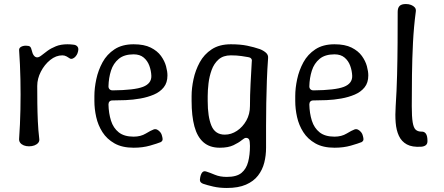

<svg xmlns="http://www.w3.org/2000/svg" viewBox="-20 -727 2204 954"><path d="M124 0Q110 0 98.5 -4.5Q87 -9 80.5 -17.5Q74 -26 75 -38Q80 -108 81.5 -183Q83 -258 81.5 -332.5Q80 -407 75 -477Q74 -488 84 -494Q94 -500 109 -500Q124 -500 129.5 -495Q135 -490 138 -476Q141 -461 148 -451.5Q155 -442 165 -442Q174 -442 186.5 -452Q199 -462 216 -474.5Q233 -487 257.5 -497Q282 -507 315 -507Q323 -507 330.5 -506.5Q338 -506 345 -505Q359 -504 366 -494Q373 -484 365 -462Q362 -454 355.5 -446.5Q349 -439 341.5 -436Q334 -433 328 -436Q321 -441 311 -446.5Q301 -452 290 -452Q258 -452 229.5 -429Q201 -406 183 -371Q165 -336 165 -300Q165 -258 165.5 -213.5Q166 -169 168 -124.5Q170 -80 175 -38Q177 -26 170 -17.5Q163 -9 151 -4.5Q139 0 124 0Z M644 7Q587 7 549 -14.5Q511 -36 489 -70.5Q467 -105 458 -145.5Q449 -186 449 -225V-250Q449 -289 458.5 -333.5Q468 -378 489.5 -417.5Q511 -457 549 -482Q587 -507 644 -507Q696 -507 729 -490.5Q762 -474 780 -449Q798 -424 805 -398Q812 -372 812 -352Q812 -316 793.5 -293Q775 -270 744.5 -257Q714 -244 677.5 -237.5Q641 -231 604.5 -229.5Q568 -228 539 -228Q529 -228 524 -222.5Q519 -217 519 -208Q520 -164 531.5 -127.5Q543 -91 570 -69.5Q597 -48 644 -48Q679 -48 704.5 -63.5Q730 -79 744 -84Q753 -87 761.5 -82.5Q770 -78 776.5 -70Q783 -62 785 -52Q790 -34 786.5 -28.5Q783 -23 779 -21Q762 -14 725.5 -3.5Q689 7 644 7ZM540 -278Q648 -279 690.5 -295.5Q733 -312 732 -350Q731 -376 722 -400.5Q713 -425 694 -441Q675 -457 644 -457Q597 -457 570 -434.5Q543 -412 531.5 -376Q520 -340 519 -298Q519 -289 524.5 -283.5Q530 -278 540 -278Z M1107 207Q1070 207 1039.5 200Q1009 193 989 186Q977 181 974.5 173.5Q972 166 975 153Q979 135 986.5 128Q994 121 1007 126Q1023 131 1048 141.5Q1073 152 1107 152Q1156 152 1180 132Q1204 112 1213 77Q1222 42 1222 -2Q1222 -26 1217.5 -34Q1213 -42 1202 -42Q1195 -42 1180.5 -30Q1166 -18 1140 -5.5Q1114 7 1072 7Q1022 7 991 -20Q960 -47 946 -99Q932 -151 932 -225V-250Q932 -289 941.5 -333.5Q951 -378 972.5 -417.5Q994 -457 1032 -482Q1070 -507 1127 -507Q1174 -507 1208 -500Q1242 -493 1271 -483Q1289 -476 1301.5 -465Q1314 -454 1312 -437Q1308 -383 1306 -327Q1304 -271 1303 -214.5Q1302 -158 1302 -102.5Q1302 -47 1302 7Q1302 46 1293 81.5Q1284 117 1262 145.5Q1240 174 1202 190.5Q1164 207 1107 207ZM1097 -58Q1129 -58 1157.5 -77Q1186 -96 1204 -128Q1222 -160 1222 -200Q1222 -254 1225 -311Q1228 -368 1231 -421Q1233 -430 1228 -436Q1223 -442 1214 -443Q1203 -445 1180 -448.5Q1157 -452 1127 -452Q1089 -452 1066 -431.5Q1043 -411 1031.5 -379Q1020 -347 1016 -312.5Q1012 -278 1012 -250V-225Q1012 -147 1030.5 -102.5Q1049 -58 1097 -58Z M1642 7Q1585 7 1547 -14.5Q1509 -36 1487 -70.5Q1465 -105 1456 -145.5Q1447 -186 1447 -225V-250Q1447 -289 1456.5 -333.5Q1466 -378 1487.5 -417.5Q1509 -457 1547 -482Q1585 -507 1642 -507Q1694 -507 1727 -490.5Q1760 -474 1778 -449Q1796 -424 1803 -398Q1810 -372 1810 -352Q1810 -316 1791.5 -293Q1773 -270 1742.5 -257Q1712 -244 1675.5 -237.5Q1639 -231 1602.5 -229.5Q1566 -228 1537 -228Q1527 -228 1522 -222.5Q1517 -217 1517 -208Q1518 -164 1529.5 -127.5Q1541 -91 1568 -69.5Q1595 -48 1642 -48Q1677 -48 1702.5 -63.5Q1728 -79 1742 -84Q1751 -87 1759.5 -82.5Q1768 -78 1774.5 -70Q1781 -62 1783 -52Q1788 -34 1784.5 -28.5Q1781 -23 1777 -21Q1760 -14 1723.5 -3.5Q1687 7 1642 7ZM1538 -278Q1646 -279 1688.5 -295.5Q1731 -312 1730 -350Q1729 -376 1720 -400.5Q1711 -425 1692 -441Q1673 -457 1642 -457Q1595 -457 1568 -434.5Q1541 -412 1529.5 -376Q1518 -340 1517 -298Q1517 -289 1522.5 -283.5Q1528 -278 1538 -278Z M2073 2Q2028 5 2001.5 -9.5Q1975 -24 1962 -52Q1949 -80 1946 -118Q1943 -156 1946 -199Q1951 -275 1953 -354.5Q1955 -434 1955.5 -513.5Q1956 -593 1956 -668Q1956 -688 1965.5 -697.5Q1975 -707 1997 -707Q2011 -707 2022.5 -702.5Q2034 -698 2041 -690Q2048 -682 2046 -669Q2036 -594 2032 -514.5Q2028 -435 2027 -355Q2026 -275 2026 -200Q2026 -147 2030.5 -119.5Q2035 -92 2045.5 -82.5Q2056 -73 2074 -73Q2088 -74 2096 -63Q2104 -52 2104 -26Q2104 -12 2095.5 -5.5Q2087 1 2073 2Z"/></svg>

Font: Winky Sans Light
Style: Regular
Weight: 300
Designer: Simon Atzbach
Foundry: typofactur
Version: Version 1.205